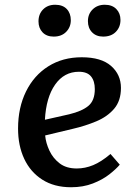

<svg xmlns="http://www.w3.org/2000/svg" viewBox="-20 -774 580 808"><path d="M324 -533Q406 -533 447.5 -496.5Q489 -460 489 -404Q489 -350 460.5 -316.5Q432 -283 385.5 -263.5Q339 -244 287 -232L170 -204Q173 -172 188 -140Q203 -108 231 -86.5Q259 -65 303 -65Q338 -65 372 -79Q406 -93 445 -126L484 -81Q469 -63 440.5 -40.5Q412 -18 371 -2Q330 14 279 14Q208 14 158 -18Q108 -50 82 -105.5Q56 -161 56 -233Q56 -321 89.5 -389Q123 -457 183.5 -495Q244 -533 324 -533ZM379 -399Q379 -433 363 -452.5Q347 -472 312 -472Q250 -472 212 -418Q174 -364 169 -270L271 -293Q325 -306 352 -328.5Q379 -351 379 -399ZM350 -685Q350 -715 370 -734.5Q390 -754 421 -754Q452 -754 469.5 -736Q487 -718 487 -690Q487 -660 467.5 -640Q448 -620 414 -620Q385 -620 367.5 -638Q350 -656 350 -685ZM142 -684Q142 -715 161.5 -734.5Q181 -754 212 -754Q244 -754 261 -736Q278 -718 278 -689Q278 -660 258.5 -640Q239 -620 206 -620Q176 -620 159 -638Q142 -656 142 -684Z"/></svg>

Font: Literata 7pt Medium
Style: Italic
Weight: 500
Italic angle: -2°
Designer: Latin by Veronika Burian and Jose Scaglione. Greek by Irene Vlachou. Cyrillic by Vera Evstafieva
Foundry: TypeTogether
Version: Version 3.002